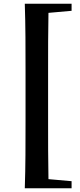

<svg xmlns="http://www.w3.org/2000/svg" viewBox="-20 -830 427 1030"><path d="M364 -772V-810H113C117 -691 117 -570 117 -451V-179C117 -58 117 63 113 180H364V142L240 131C238 28 238 -76 238 -179V-451C238 -555 238 -659 240 -761Z"/></svg>

Font: Noto Serif CJK JP Black
Style: Regular
Weight: 900
Designer: Ryoko NISHIZUKA 西塚涼子 (kana & ideographs); Frank Grießhammer (Latin, Greek & Cyrillic); Wenlong ZHANG 张文龙 (bopomofo); San
Foundry: Adobe Systems Incorporated
Version: Version 1.001;PS 1.001;hotconv 16.6.54;makeotf.lib2.5.65590